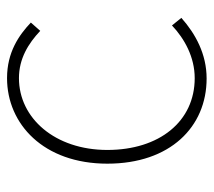

<svg xmlns="http://www.w3.org/2000/svg" viewBox="-50 -530 593 532"><g transform="rotate(-90 246.0 -263.5)"><path d="M295 13C363 13 419 -18 463 -57L442 -83C405 -48 354 -20 296 -20C176 -20 97 -118 97 -262C97 -407 185 -507 296 -507C350 -507 392 -481 427 -448L450 -474C415 -507 368 -540 296 -540C169 -540 59 -439 59 -262C59 -88 161 13 295 13Z"/></g></svg>

Font: Noto Sans T Chinese Thin
Style: Regular
Weight: 100
Designer: Ryoko NISHIZUKA (kana & ideographs); Paul D. Hunt (Latin, Greek & Cyrillic); Wenlong ZHANG (bopomofo); Sandoll Communica
Foundry: Adobe Systems Incorporated
Version: Version 1.000;PS 1;hotconv 1.0.78;makeotf.lib2.5.61930